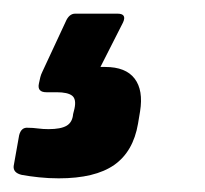

<svg xmlns="http://www.w3.org/2000/svg" viewBox="-48 -65 300 281"><path d="M38 196Q23 196 9 194.5Q-5 193 -16 191Q-29 188 -28 178L-20 133Q-17 121 -7 122Q0 122 7.5 123Q15 124 23 124Q41 124 49.5 119Q58 114 59 102L61 94Q64 80 57.5 75Q51 70 35 70H20Q6 70 9 57Q10 52 11 48Q12 44 14 40L48 -33Q53 -45 62 -45H124Q138 -45 132 -32L99 33H106Q136 33 149 50Q162 67 157 98L154 116Q147 157 119 176.5Q91 196 38 196Z"/></svg>

Font: Sofia Sans Semi Condensed ExtraBold
Style: Italic
Weight: 800
Italic angle: -9°
Version: Version 4.100